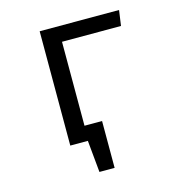

<svg xmlns="http://www.w3.org/2000/svg" viewBox="-101 -618 803 855"><g transform="rotate(-15 300.0 -190.0)"><path d="M242 -456V-69H323V147H253L239 0H158V-527H524L514 -456Z"/></g></svg>

Font: Fira Mono
Style: Regular
Weight: 400
Designer: Carrois Corporate & Edenspiekermann AG
Foundry: Carrois Corporate GbR & Edenspiekermann AG
Version: Version 3.206